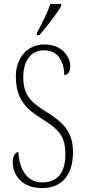

<svg xmlns="http://www.w3.org/2000/svg" viewBox="-20 -951 433 981"><path d="M169 -784V-771H181C221 -817 274 -886 293 -921V-931H237C223 -886 199 -841 169 -784ZM194 10C296 10 353 -55 353 -175C353 -286 292 -332 214 -381C134 -431 99 -468 99 -557C99 -637 134 -694 206 -694C273 -694 308 -641 308 -568C326 -568 339 -581 339 -613C339 -664 293 -724 208 -724C117 -724 61 -653 61 -561C61 -445 114 -394 188 -348C277 -292 314 -260 314 -162C314 -68 273 -19 196 -19C115 -19 78 -91 74 -174C54 -174 45 -146 45 -124C45 -60 89 10 194 10Z"/></svg>

Font: Noto Serif Khmer ExtraCondensed ExtraLight
Style: Regular
Weight: 200
Width: 2
Designer: Danh Hong and the Monotype Design Team
Foundry: Monotype Imaging Inc.
Version: Version 2.004